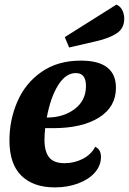

<svg xmlns="http://www.w3.org/2000/svg" viewBox="-20 -793 559 833"><path d="M483 -412Q483 -329 409.5 -283Q336 -237 211 -237H176Q173 -210 173 -186Q173 -136 193 -110.5Q213 -85 260 -85Q302 -85 338.5 -103.5Q375 -122 393 -156Q418 -145 418 -112Q418 -75 392 -45Q366 -15 320 2.5Q274 20 218 20Q125 20 73 -30.5Q21 -81 21 -184Q21 -273 55.5 -352.5Q90 -432 160 -481Q230 -530 331 -530Q483 -530 483 -412ZM183 -283Q255 -283 304 -320Q353 -357 353 -420Q353 -476 309 -476Q265 -476 232 -423Q199 -370 183 -283ZM519 -712Q519 -670 486.5 -648.5Q454 -627 397 -614L280 -587L261 -632L485 -773Q502 -766 510.5 -749Q519 -732 519 -712Z"/></svg>

Font: Sansita
Style: Bold Italic
Weight: 700
Italic angle: -11°
Designer: Pablo Cosgaya
Foundry: Omnibus-Type
Version: Version 1.006